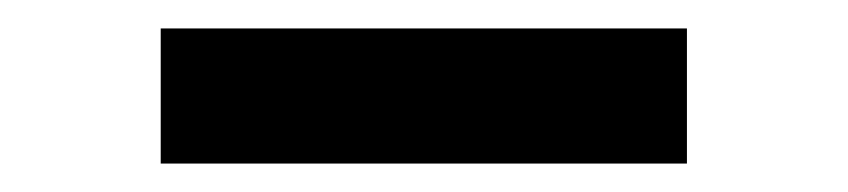

<svg xmlns="http://www.w3.org/2000/svg" viewBox="-20 0 596 135"><path d="M93 115V20H463V115Z"/></svg>

Font: Mohave Light Medium
Style: Regular
Weight: 500
Version: Version 2.003